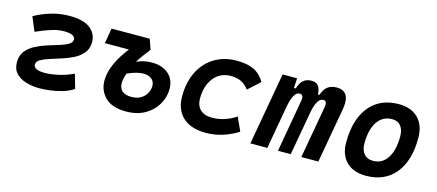

<svg xmlns="http://www.w3.org/2000/svg" viewBox="-44 -922 3018 1326"><g transform="rotate(15 1465.0 -258.5)"><path d="M254.9 9.8Q205.1 9.8 160.4 -3.2Q115.7 -16.1 87.6 -45.7Q59.6 -75.2 59.6 -125Q59.6 -172.4 84.2 -203.9Q108.9 -235.4 147.5 -255.6Q186 -275.9 229.5 -289.6Q272.9 -303.2 311.5 -314.9Q350.1 -326.7 374.8 -341.1Q399.4 -355.5 399.4 -377Q399.4 -394 380.6 -404.5Q361.8 -415 319.8 -415Q278.3 -415 230.2 -400.1Q182.1 -385.3 122.6 -358.4L80.6 -458.5Q132.8 -488.8 197.5 -508.1Q262.2 -527.3 327.1 -527.3Q431.2 -527.3 478.3 -489Q525.4 -450.7 525.4 -392.6Q525.4 -346.2 500.7 -315.2Q476.1 -284.2 437 -264.2Q397.9 -244.1 354.5 -230.2Q311 -216.3 272 -204.1Q232.9 -191.9 208.3 -177.5Q183.6 -163.1 183.6 -141.1Q183.6 -102.5 263.2 -102.5Q306.2 -102.5 361.1 -114.7Q416 -127 466.8 -151.4L496.1 -49.8Q460.9 -26.4 416.5 -13.4Q372.1 -0.5 329.1 4.6Q286.1 9.8 254.9 9.8Z M873 9.8Q774.4 9.8 725.3 -38.8Q676.3 -87.4 676.3 -158.2Q676.3 -218.8 706.1 -283.4Q735.8 -348.1 784.7 -408.7H612.8L630.9 -517.6L903.8 -518.1L929.2 -445.3Q910.2 -420.9 890.4 -394.8Q870.6 -368.7 853 -338.9Q874 -350.1 901.4 -356.7Q928.7 -363.3 963.4 -363.3Q1035.6 -363.3 1080.8 -324.5Q1126 -285.6 1126 -217.3Q1126 -160.2 1096.4 -108.2Q1066.9 -56.2 1010.5 -23.2Q954.1 9.8 873 9.8ZM811 -243.7Q795.9 -198.7 795.9 -172.4Q795.9 -137.2 817.6 -117.2Q839.4 -97.2 883.3 -97.2Q925.8 -97.2 952.9 -114.3Q980 -131.3 992.9 -156.5Q1005.9 -181.6 1005.9 -206.5Q1005.9 -238.8 983.9 -256.6Q961.9 -274.4 925.8 -274.4Q904.3 -274.4 875 -267.1Q845.7 -259.8 811 -243.7Z M1459 -102.5Q1505.4 -102.5 1550.3 -117.4Q1595.2 -132.3 1629.9 -156.7L1673.8 -60.1Q1627 -28.8 1567.1 -9.5Q1507.3 9.8 1444.8 9.8Q1338.9 9.8 1280.8 -43.2Q1222.7 -96.2 1222.7 -191.9Q1222.7 -293.5 1260.3 -368.7Q1297.9 -443.8 1366.2 -485.6Q1434.6 -527.3 1525.9 -527.3Q1601.6 -527.3 1649.2 -503.9Q1696.8 -480.5 1726.6 -428.7L1642.1 -352.1Q1617.7 -385.3 1586.7 -400.1Q1555.7 -415 1512.2 -415Q1437 -415 1391.6 -358.4Q1346.2 -301.8 1345.7 -208.5Q1346.2 -158.2 1375.7 -130.4Q1405.3 -102.5 1459 -102.5Z M1957.5 -517.6 1954.1 -447.3H1966.3Q1980 -490.7 2002.4 -509Q2024.9 -527.3 2058.6 -527.3Q2124 -527.3 2125 -447.3H2136.2Q2151.4 -491.2 2176.8 -509.3Q2202.1 -527.3 2239.7 -527.3Q2322.3 -527.3 2322.3 -438.5Q2322.3 -417 2317.4 -390.6L2248 0H2126.5L2193.4 -377.4Q2194.8 -386.7 2194.8 -393.6Q2194.8 -420.4 2171.9 -420.4Q2128.9 -420.4 2108.4 -323.2L2050.8 0H1959.5L2025.9 -377.4Q2027.3 -385.7 2027.3 -392.1Q2027.3 -420.4 2002 -420.4Q1961.4 -420.4 1939.9 -319.3L1883.3 0H1762.2L1854 -517.6Z M2588.9 9.8Q2499.5 9.8 2449.5 -39.8Q2399.4 -89.4 2399.4 -177.7Q2399.4 -342.8 2474.6 -435.1Q2549.8 -527.3 2683.6 -527.3Q2772.9 -527.3 2823 -476.6Q2873 -425.8 2873 -335Q2873 -172.4 2798.1 -81.3Q2723.1 9.8 2588.9 9.8ZM2610.4 -102.5Q2675.8 -102.5 2712.6 -158.4Q2749.5 -214.4 2749.5 -314Q2749.5 -361.8 2727.5 -388.4Q2705.6 -415 2665.5 -415Q2598.6 -415 2560.8 -359.1Q2522.9 -303.2 2522.9 -203.6Q2522.9 -156.2 2545.9 -129.4Q2568.8 -102.5 2610.4 -102.5Z"/></g></svg>

Font: CaskaydiaCove NFP SemiBold
Style: Italic
Weight: 600
Italic angle: -10°
Designer: Aaron Bell
Foundry: Saja Typeworks
Version: Version 2111.001; VTT 6.35;Nerd Fonts 3.1.1